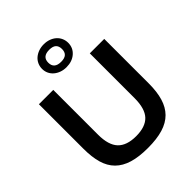

<svg xmlns="http://www.w3.org/2000/svg" viewBox="-275 -1168 1334 1334"><g transform="rotate(-45 392.0 -501.0)"><path d="M392 10Q304 10 243 -8.5Q182 -27 143.5 -65.5Q105 -104 88 -163Q71 -222 71 -303V-741H212V-301Q212 -199 256 -152.5Q300 -106 392 -106Q484 -106 527.5 -152Q571 -198 571 -301V-741H713V-303Q713 -222 695.5 -163Q678 -104 640 -65.5Q602 -27 541 -8.5Q480 10 392 10ZM389 -787Q361 -787 337.5 -795.5Q314 -804 296.5 -819Q279 -834 269.5 -854.5Q260 -875 260 -899Q260 -923 269.5 -944Q279 -965 296.5 -980Q314 -995 337.5 -1003.5Q361 -1012 389 -1012Q417 -1012 440.5 -1003.5Q464 -995 481 -980Q498 -965 507.5 -944Q517 -923 517 -899Q517 -850 481 -818.5Q445 -787 389 -787ZM389 -840Q424 -840 440 -855Q456 -870 456 -899Q456 -928 440 -943Q424 -958 389 -958Q321 -958 321 -899Q321 -840 389 -840Z"/></g></svg>

Font: Encode Sans Normal
Style: SemiBold
Weight: 600
Designer: Pablo Impallari, Andres Torresi
Foundry: Pablo Impallari, Andres Torresi
Version: Version 1.000; ttfautohint (v1.00) -l 8 -r 50 -G 200 -x 14 -